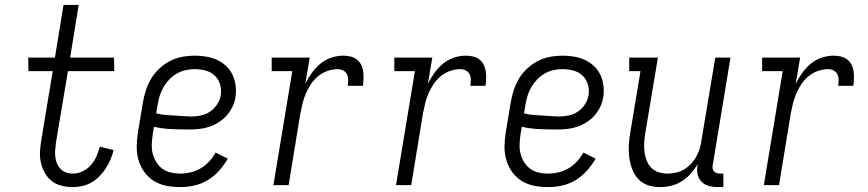

<svg xmlns="http://www.w3.org/2000/svg" viewBox="-20 -755 3540 783"><path d="M277 8Q254 8 231.5 2.5Q209 -3 192 -16Q175 -29 164 -48Q153 -67 147.5 -89Q142 -111 143 -134.5Q144 -158 148 -181L195 -465H96L95 -520H204L239 -735H301L266 -520H445L446 -465H257L208 -172Q206 -158 205 -143.5Q204 -129 205.5 -115Q207 -101 212.5 -88Q218 -75 227.5 -65.5Q237 -56 250 -51.5Q263 -47 277 -47Q297 -47 317 -56.5Q337 -66 351 -82Q365 -98 373.5 -117.5Q382 -137 387 -157L443 -143Q439 -124 431 -105.5Q423 -87 412 -69.5Q401 -52 386.5 -37Q372 -22 354 -11.5Q336 -1 316.5 3.5Q297 8 277 8Z M716 8Q686 8 658 2.5Q630 -3 607 -17.5Q584 -32 568 -54.5Q552 -77 544.5 -103.5Q537 -130 537.5 -159Q538 -188 543 -218L563 -338Q567 -362 575 -387Q583 -412 596.5 -434.5Q610 -457 630.5 -476Q651 -495 675 -507Q699 -519 724 -523.5Q749 -528 774 -528Q798 -528 821.5 -524Q845 -520 865.5 -510.5Q886 -501 902.5 -485.5Q919 -470 928.5 -449.5Q938 -429 941 -405.5Q944 -382 940 -358Q937 -338 927.5 -318.5Q918 -299 903.5 -283Q889 -267 870.5 -255.5Q852 -244 832 -237.5Q812 -231 792 -229Q772 -227 752 -227Q715 -227 679 -228.5Q643 -230 608 -238L603 -209Q600 -188 599 -168Q598 -148 602.5 -129.5Q607 -111 617 -94.5Q627 -78 642 -67Q657 -56 676 -51.5Q695 -47 715 -47Q736 -47 757.5 -52Q779 -57 798.5 -68.5Q818 -80 833.5 -97Q849 -114 859 -133L909 -108Q894 -82 873.5 -59Q853 -36 827.5 -20.5Q802 -5 773 1.5Q744 8 716 8ZM762 -280Q781 -280 801 -284.5Q821 -289 837.5 -300.5Q854 -312 865.5 -329.5Q877 -347 880 -366Q884 -389 877.5 -410.5Q871 -432 856 -446.5Q841 -461 819 -467Q797 -473 774 -473Q756 -473 737.5 -469Q719 -465 702 -455.5Q685 -446 671 -431.5Q657 -417 647 -400Q637 -383 631.5 -365Q626 -347 623 -329L617 -293Q634 -288 652.5 -286.5Q671 -285 689.5 -284Q708 -283 726 -281.5Q744 -280 762 -280Z M1095 0 1172 -465H1088V-520H1243L1225 -413Q1236 -436 1251.5 -457.5Q1267 -479 1287 -495.5Q1307 -512 1331.5 -520Q1356 -528 1380 -528Q1395 -528 1409.5 -524.5Q1424 -521 1435 -512.5Q1446 -504 1452.5 -491.5Q1459 -479 1461 -464.5Q1463 -450 1462.5 -435Q1462 -420 1460 -405H1398Q1400 -417 1400 -429.5Q1400 -442 1395 -452Q1390 -462 1379.5 -467.5Q1369 -473 1357 -473Q1337 -473 1316.5 -466Q1296 -459 1278.5 -445Q1261 -431 1248.5 -412.5Q1236 -394 1227.5 -374Q1219 -354 1214 -334Q1209 -314 1205 -293L1157 0Z M1595 0 1672 -465H1588V-520H1743L1725 -413Q1736 -436 1751.5 -457.5Q1767 -479 1787 -495.5Q1807 -512 1831.5 -520Q1856 -528 1880 -528Q1895 -528 1909.5 -524.5Q1924 -521 1935 -512.5Q1946 -504 1952.5 -491.5Q1959 -479 1961 -464.5Q1963 -450 1962.5 -435Q1962 -420 1960 -405H1898Q1900 -417 1900 -429.5Q1900 -442 1895 -452Q1890 -462 1879.5 -467.5Q1869 -473 1857 -473Q1837 -473 1816.5 -466Q1796 -459 1778.5 -445Q1761 -431 1748.5 -412.5Q1736 -394 1727.5 -374Q1719 -354 1714 -334Q1709 -314 1705 -293L1657 0Z M2216 8Q2186 8 2158 2.5Q2130 -3 2107 -17.5Q2084 -32 2068 -54.5Q2052 -77 2044.5 -103.5Q2037 -130 2037.5 -159Q2038 -188 2043 -218L2063 -338Q2067 -362 2075 -387Q2083 -412 2096.5 -434.5Q2110 -457 2130.5 -476Q2151 -495 2175 -507Q2199 -519 2224 -523.5Q2249 -528 2274 -528Q2298 -528 2321.5 -524Q2345 -520 2365.5 -510.5Q2386 -501 2402.5 -485.5Q2419 -470 2428.5 -449.5Q2438 -429 2441 -405.5Q2444 -382 2440 -358Q2437 -338 2427.5 -318.5Q2418 -299 2403.5 -283Q2389 -267 2370.5 -255.5Q2352 -244 2332 -237.5Q2312 -231 2292 -229Q2272 -227 2252 -227Q2215 -227 2179 -228.5Q2143 -230 2108 -238L2103 -209Q2100 -188 2099 -168Q2098 -148 2102.5 -129.5Q2107 -111 2117 -94.5Q2127 -78 2142 -67Q2157 -56 2176 -51.5Q2195 -47 2215 -47Q2236 -47 2257.5 -52Q2279 -57 2298.5 -68.5Q2318 -80 2333.5 -97Q2349 -114 2359 -133L2409 -108Q2394 -82 2373.5 -59Q2353 -36 2327.5 -20.5Q2302 -5 2273 1.5Q2244 8 2216 8ZM2262 -280Q2281 -280 2301 -284.5Q2321 -289 2337.5 -300.5Q2354 -312 2365.5 -329.5Q2377 -347 2380 -366Q2384 -389 2377.5 -410.5Q2371 -432 2356 -446.5Q2341 -461 2319 -467Q2297 -473 2274 -473Q2256 -473 2237.5 -469Q2219 -465 2202 -455.5Q2185 -446 2171 -431.5Q2157 -417 2147 -400Q2137 -383 2131.5 -365Q2126 -347 2123 -329L2117 -293Q2134 -288 2152.5 -286.5Q2171 -285 2189.5 -284Q2208 -283 2226 -281.5Q2244 -280 2262 -280Z M2671 8Q2645 8 2621.5 0Q2598 -8 2582 -26Q2566 -44 2557.5 -67Q2549 -90 2546 -115Q2543 -140 2544.5 -166Q2546 -192 2551 -218L2592 -465H2546V-520H2663L2611 -209Q2608 -190 2607 -171Q2606 -152 2608.5 -134Q2611 -116 2617.5 -99.5Q2624 -83 2636.5 -70.5Q2649 -58 2666.5 -52.5Q2684 -47 2702 -47Q2719 -47 2737 -51Q2755 -55 2770.5 -64.5Q2786 -74 2799 -88Q2812 -102 2820.5 -118Q2829 -134 2834 -151Q2839 -168 2841 -185L2897 -520H2959L2887 -84Q2885 -76 2886 -69Q2887 -62 2891 -57Q2895 -52 2902 -49.5Q2909 -47 2916 -47H2930V8H2907Q2888 8 2870 3Q2852 -2 2840 -15Q2828 -28 2824.5 -46.5Q2821 -65 2825 -84V-86Q2813 -65 2797 -47Q2781 -29 2760.5 -16Q2740 -3 2717 2.5Q2694 8 2671 8Z M3095 0 3172 -465H3088V-520H3243L3225 -413Q3236 -436 3251.5 -457.5Q3267 -479 3287 -495.5Q3307 -512 3331.5 -520Q3356 -528 3380 -528Q3395 -528 3409.5 -524.5Q3424 -521 3435 -512.5Q3446 -504 3452.5 -491.5Q3459 -479 3461 -464.5Q3463 -450 3462.5 -435Q3462 -420 3460 -405H3398Q3400 -417 3400 -429.5Q3400 -442 3395 -452Q3390 -462 3379.5 -467.5Q3369 -473 3357 -473Q3337 -473 3316.5 -466Q3296 -459 3278.5 -445Q3261 -431 3248.5 -412.5Q3236 -394 3227.5 -374Q3219 -354 3214 -334Q3209 -314 3205 -293L3157 0Z"/></svg>

Font: Iosevka Curly Slab Light
Style: Italic
Weight: 300
Italic angle: -9°
Monospace: yes
Designer: Belleve Invis
Foundry: Belleve Invis
Version: Version 22.1.2; ttfautohint (v1.8.4)